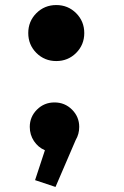

<svg xmlns="http://www.w3.org/2000/svg" viewBox="-20 -589 490 761"><path d="M281.8 -379.2Q249.5 -347 203 -347Q156.5 -347 124.2 -379.2Q92 -411.5 92 -458Q92 -504.5 124.2 -536.8Q156.5 -569 203 -569Q249.5 -569 281.8 -536.8Q314 -504.5 314 -458Q314 -411.5 281.8 -379.2ZM294 -86Q294 -57.5 280 -34L200 152L119 125L158 6.5Q131 -5 114.5 -30Q98 -55 98 -86Q98 -126 126.5 -154.5Q155 -183 196 -183Q237 -183 265.5 -154.5Q294 -126 294 -86Z"/></svg>

Font: League Mono Condensed ExtraBold
Style: Regular
Weight: 800
Width: 1
Designer: Tyler Finck
Foundry: The League of Moveable Type / Tyler Finck
Version: Version 2.210